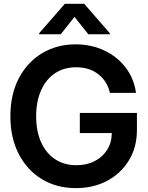

<svg xmlns="http://www.w3.org/2000/svg" viewBox="-20 -971 774 1003"><path d="M376.5 11.7Q275.4 11.7 198.2 -35.4Q121.1 -82.5 77.6 -167Q34.2 -251.5 34.2 -363.3Q34.2 -478 78.6 -562.5Q123 -647 200.2 -693.1Q277.3 -739.3 375 -739.3Q457 -739.3 524.7 -707.3Q592.3 -675.3 636.2 -618.2Q680.2 -561 690.4 -485.8H554.2Q541 -545.9 494.1 -582.8Q447.3 -619.6 378.4 -619.6Q314 -619.6 267.1 -588.1Q220.2 -556.6 194.6 -499Q168.9 -441.4 168.9 -363.3Q168.9 -285.6 194.6 -228.3Q220.2 -170.9 267.6 -139.4Q314.9 -107.9 379.4 -107.9Q432.6 -107.9 473.9 -128.9Q515.1 -149.9 539.3 -187.7Q563.5 -225.6 564 -275.9H397V-380.9H695.3V-291.5Q695.3 -202.6 654.1 -134.3Q612.8 -65.9 541 -27.1Q469.2 11.7 376.5 11.7ZM441.4 -792 369.1 -882.8 297.4 -792H184.6V-797.4L318.8 -951.2H419.9L553.7 -797.4V-792Z"/></svg>

Font: Inter Display Semi Bold
Style: Regular
Weight: 600
Designer: Rasmus Andersson
Foundry: rsms
Version: Version 4.000;git-37864ae